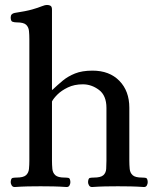

<svg xmlns="http://www.w3.org/2000/svg" viewBox="-20 -749 629 772"><path d="M39 3Q31 3 27 -3.5Q23 -10 23 -17Q24 -32 30.5 -33.5Q37 -35 46 -35Q74 -35 84.5 -44.5Q95 -54 96.5 -70Q98 -86 98 -103V-591Q98 -609 96.5 -624.5Q95 -640 85 -649.5Q75 -659 47 -659Q38 -659 30.5 -661.5Q23 -664 23 -679Q23 -694 39 -697Q85 -704 109.5 -711Q134 -718 147 -723.5Q160 -729 170 -729Q178 -729 183.5 -725.5Q189 -722 189 -710V-388H191Q211 -407 232 -424.5Q253 -442 281.5 -453.5Q310 -465 352 -465Q420 -465 460 -424Q500 -383 500 -316V-103Q500 -86 501.5 -70Q503 -54 513.5 -44.5Q524 -35 551 -35Q561 -35 567 -33.5Q573 -32 574 -17Q574 -10 570.5 -3.5Q567 3 559 3Q530 1 505 0.5Q480 0 454 0Q427 0 403 0.5Q379 1 350 3Q342 3 338 -3.5Q334 -10 334 -17Q335 -32 341 -33.5Q347 -35 357 -35Q385 -35 395.5 -44.5Q406 -54 407 -70Q408 -86 408 -103V-315Q408 -365 378 -387.5Q348 -410 313 -410Q279 -410 253 -397.5Q227 -385 211 -369Q195 -353 189 -341V-103Q189 -86 190.5 -70Q192 -54 202.5 -44.5Q213 -35 240 -35Q250 -35 256 -33.5Q262 -32 263 -17Q263 -10 259.5 -3.5Q256 3 248 3Q219 1 194 0.5Q169 0 143 0Q116 0 92 0.5Q68 1 39 3Z"/></svg>

Font: Alice
Style: Regular
Weight: 400
Designer: Ksenia Yerulevich
Foundry: Cyreal (http://www.cyreal.org/)
Version: Version 2.003; ttfautohint (v1.8.3)